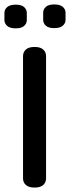

<svg xmlns="http://www.w3.org/2000/svg" viewBox="-39 -833 316 867"><path d="M169 -28Q169 -9 156 2.5Q143 14 117 14Q91 14 78 2.5Q65 -9 65 -28V-579Q65 -598 78 -609.5Q91 -621 117 -621Q143 -621 156 -609.5Q169 -598 169 -579ZM32 -705Q6 -705 -6.5 -716Q-19 -727 -19 -742V-775Q-19 -790 -6.5 -801Q6 -812 32 -812Q58 -812 70 -801Q82 -790 82 -775V-742Q82 -727 70 -716Q58 -705 32 -705ZM206 -706Q180 -706 168 -717Q156 -728 156 -743V-776Q156 -791 168 -802Q180 -813 206 -813Q232 -813 244.5 -802Q257 -791 257 -776V-743Q257 -728 244.5 -717Q232 -706 206 -706Z"/></svg>

Font: Sofadi One
Style: Regular
Weight: 400
Designer: Botjo Nikoltchev
Foundry: Botjo Nikoltchev
Version: Version 1.002